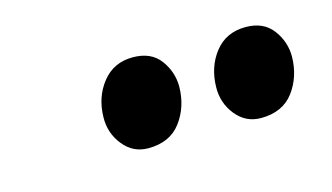

<svg xmlns="http://www.w3.org/2000/svg" viewBox="-36 -847 571 330"><g transform="rotate(-15 249.0 -682.0)"><path d="M197 -603Q170 -603 152.8 -624.5Q135.5 -646 136 -674Q136.5 -710 156.8 -735.5Q177 -761 211 -761Q243.5 -761 259.5 -739.5Q275.5 -718 275.5 -691.5Q275 -655.5 255.2 -629.2Q235.5 -603 197 -603ZM397.5 -603Q370.5 -603 353.2 -624.5Q336 -646 336.5 -674Q337 -710 357 -735.5Q377 -761 412 -761Q443.5 -761 459.8 -739.5Q476 -718 476 -691.5Q475.5 -655.5 455.8 -629.2Q436 -603 397.5 -603Z"/></g></svg>

Font: Merriweather 72pt
Style: Bold Italic
Weight: 700
Italic angle: -7.8°
Version: Version 2.101